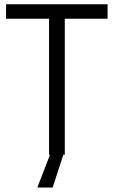

<svg xmlns="http://www.w3.org/2000/svg" viewBox="-20 -710 521 881"><path d="M473.6 -624H277.3V0H205.1V-624H7.8V-690.4H473.6ZM213.9 -11.7H274.4L221.7 150.4H151.4Z"/></svg>

Font: Dinish
Style: Regular
Weight: 400
Designer: Bert Driehuis
Foundry: Playbeing
Version: Version 3.006; git-39231f3c-release